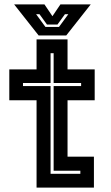

<svg xmlns="http://www.w3.org/2000/svg" viewBox="-20 -857 508 877"><path d="M147 0V-399H22.5V-540H147V-677H288.5V-540H412.5V-399H288.5V-141.5H409V0ZM211 -63H347V-77H225V-464H350.5V-478H225V-614H211V-478H85V-464H211ZM156.5 -695 44.5 -837H183L219.5 -783L256 -837H394.5L282.5 -695ZM187.5 -734H249.5L292 -792H276.5L242.5 -745H194.5L160.5 -792H145Z"/></svg>

Font: Tourney Thin
Style: Bold
Weight: 700
Version: Version 1.015